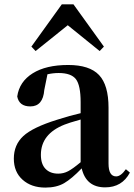

<svg xmlns="http://www.w3.org/2000/svg" viewBox="-20 -851 621 887"><path d="M293 -734.4 144.5 -615.2 125 -635.7 265.6 -831.1H319.3L460 -635.7L440.4 -615.2ZM352.5 -101.6V-298.8Q293.9 -282.2 278.3 -275.4Q168.9 -232.4 168.9 -135.7Q168.9 -92.8 190.4 -70.8Q211.9 -48.8 249 -48.8Q273.4 -48.8 294.9 -60.1Q316.4 -71.3 352.5 -101.6ZM561.5 -69.3 580.1 -53.7Q543.9 14.6 465.8 14.6Q377.9 14.6 357.4 -73.2Q311.5 -25.4 276.4 -4.9Q241.2 15.6 189.5 15.6Q125 15.6 84.5 -20.5Q43.9 -56.6 43.9 -118.2Q43.9 -181.6 87.4 -222.2Q130.9 -262.7 244.1 -297.9Q304.7 -317.4 352.5 -328.1V-378.9Q352.5 -457 330.6 -485.4Q308.6 -513.7 251 -513.7Q225.6 -513.7 199.2 -507.8L184.6 -435.5Q178.7 -359.4 120.1 -359.4Q68.4 -359.4 59.6 -405.3Q69.3 -473.6 130.9 -512.2Q192.4 -550.8 294.9 -550.8Q393.6 -550.8 437.5 -504.4Q481.4 -458 481.4 -353.5V-95.7Q481.4 -36.1 516.6 -36.1Q538.1 -36.1 561.5 -69.3Z"/></svg>

Font: GenRyuMin TW TTF Bold
Style: Regular
Weight: 700
Version: Version 1.300